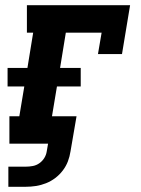

<svg xmlns="http://www.w3.org/2000/svg" viewBox="-20 -550 540 735"><path d="M12 165V88H79Q92 88 105.5 85.5Q119 83 130.5 75Q142 67 149.5 55Q157 43 159 29L164 0H16V-105H54L73 -219H9V-290H85L107 -425H83V-530H478L447 -343H355L369 -425H232L210 -290H289V-219H198L179 -105H273L250 29Q247 49 240 67.5Q233 86 220.5 102.5Q208 119 191.5 131.5Q175 144 156 151.5Q137 159 117.5 162Q98 165 79 165Z"/></svg>

Font: Iosevka Slab Extrabold Oblique
Style: Regular
Weight: 800
Italic angle: -9°
Monospace: yes
Designer: Belleve Invis
Foundry: Belleve Invis
Version: Version 11.1.1; ttfautohint (v1.8.3)